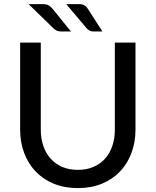

<svg xmlns="http://www.w3.org/2000/svg" viewBox="-20 -930 777 958"><path d="M80.5 0ZM368.5 -82.5Q412 -82.5 446.2 -97.2Q480.5 -112 504.2 -138.5Q528 -165 540.5 -201.8Q553 -238.5 553 -283V-717.5H656V-283Q656 -220.5 636 -167Q616 -113.5 579 -74.5Q542 -35.5 488.5 -13.5Q435 8.5 368.5 8.5Q301.5 8.5 248.2 -13.5Q195 -35.5 157.8 -74.5Q120.5 -113.5 100.5 -167Q80.5 -220.5 80.5 -283V-717.5H183.5V-283Q183.5 -239 196 -202.2Q208.5 -165.5 232.2 -138.8Q256 -112 290.5 -97.2Q325 -82.5 368.5 -82.5ZM373 -909.5Q390 -909.5 400.5 -903.8Q411 -898 418 -886.5L491 -773H446Q435 -773 428 -776.8Q421 -780.5 413.5 -787.5L310.5 -909.5ZM194.5 -909.5Q211.5 -909.5 222.2 -903.5Q233 -897.5 242 -886.5L334 -773H283Q272 -773 264 -776.8Q256 -780.5 248 -787.5L122.5 -909.5Z"/></svg>

Font: Lato Medium
Style: Regular
Weight: 500
Designer: Lukasz Dziedzic
Foundry: tyPoland Lukasz Dziedzic
Version: Version 2.006; 2014-01-15